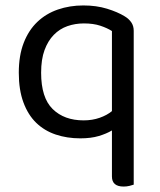

<svg xmlns="http://www.w3.org/2000/svg" viewBox="-20 -495 586 705"><path d="M471 183Q466 185 455.5 187.5Q445 190 434 190Q391 190 391 153V-16Q371 -4 342.5 4.5Q314 13 275 13Q226 13 184.5 -1Q143 -15 113 -44Q83 -73 66 -119Q49 -165 49 -228Q49 -291 67 -337.5Q85 -384 117 -414.5Q149 -445 192.5 -460Q236 -475 286 -475Q334 -475 373 -463Q412 -451 438 -435Q453 -426 462 -413Q471 -400 471 -382ZM287 -53Q319 -53 346 -62.5Q373 -72 391 -87V-381Q374 -392 348.5 -400.5Q323 -409 288 -409Q256 -409 227.5 -399Q199 -389 177.5 -367Q156 -345 143.5 -311Q131 -277 131 -228Q131 -136 173.5 -94.5Q216 -53 287 -53Z"/></svg>

Font: Baloo Da 2
Style: Regular
Weight: 400
Designer: Noopur Datye, Sulekha Rajkumar and Ek Type
Foundry: Ek Type
Version: Version 1.640;hotconv 1.0.111;makeotfexe 2.5.65597; ttfautoh